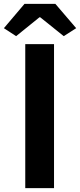

<svg xmlns="http://www.w3.org/2000/svg" viewBox="-39 -968 412 988"><path d="M91 0V-741H239V0ZM44 -782 -19 -823 87 -948H246L353 -823L289 -782L168 -879H164Z"/></svg>

Font: Noto Sans TC Thin
Style: Bold
Weight: 700
Version: Version 2.004-H2;hotconv 1.0.118;makeotfexe 2.5.65603